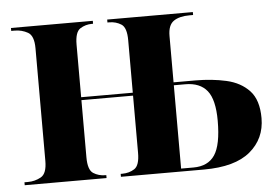

<svg xmlns="http://www.w3.org/2000/svg" viewBox="-43 -594 945 652"><g transform="rotate(-5 429.0 -268.0)"><path d="M16 0V-10H28Q52 -10 72.5 -21.5Q93 -33 93 -76V-460Q93 -503 72.5 -514.5Q52 -526 28 -526H16V-536H295V-526H291Q269 -526 251 -514.5Q233 -503 233 -460V-281H409V-460Q409 -503 391 -514.5Q373 -526 350 -526H344V-536H636V-526H624Q589 -526 569.5 -512.5Q550 -499 550 -462V-304H624Q681 -304 729.5 -293Q778 -282 807.5 -250.5Q837 -219 837 -157Q837 -87 785 -43.5Q733 0 627 0H344V-10H350Q373 -10 391 -21.5Q409 -33 409 -76V-271H233V-76Q233 -33 251 -21.5Q269 -10 292 -10H295V0ZM592 -10Q642 -10 665 -44.5Q688 -79 688 -161Q688 -233 663.5 -263.5Q639 -294 589 -294H550V-10Z"/></g></svg>

Font: Noto Serif Display SemiCondensed
Style: Bold
Weight: 700
Width: 4
Designer: Monotype Design Team
Foundry: Monotype Imaging Inc.
Version: Version 2.009